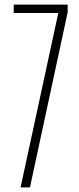

<svg xmlns="http://www.w3.org/2000/svg" viewBox="-20 -820 346 840"><path d="M70 0 235 -763H40V-800H276V-766L111 0Z"/></svg>

Font: Big Shoulders Text Thin
Style: Regular
Weight: 100
Designer: Patric King
Foundry: XO Type Co
Version: Version 1.000; ttfautohint (v1.8.2)